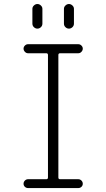

<svg xmlns="http://www.w3.org/2000/svg" viewBox="-20 -955 540 975"><path d="M304.7 -910.2Q304.7 -919.9 312.5 -927.2Q320.3 -934.6 330.1 -934.6Q339.8 -934.6 347.7 -927.2Q355.5 -919.9 355.5 -910.2V-835Q355.5 -824.2 347.7 -816.9Q339.8 -809.6 330.1 -809.6Q320.3 -809.6 312.5 -816.9Q304.7 -824.2 304.7 -835ZM144.5 -910.2Q144.5 -919.9 152.3 -927.2Q160.2 -934.6 169.9 -934.6Q179.7 -934.6 187.5 -927.2Q195.3 -919.9 195.3 -910.2V-835Q195.3 -824.2 187.5 -816.9Q179.7 -809.6 169.9 -809.6Q160.2 -809.6 152.3 -816.9Q144.5 -824.2 144.5 -835ZM214.8 -44.9Q223.6 -44.9 223.6 -53.7V-675.8Q223.6 -684.6 214.8 -684.6H122.1Q113.3 -684.6 106.4 -691.9Q99.6 -699.2 99.6 -708Q99.6 -716.8 106.4 -723.6Q113.3 -730.5 122.1 -730.5H377.9Q386.7 -730.5 393.6 -723.6Q400.4 -716.8 400.4 -708Q400.4 -699.2 393.6 -691.9Q386.7 -684.6 377.9 -684.6H285.2Q276.4 -684.6 276.4 -675.8V-53.7Q276.4 -44.9 285.2 -44.9H377.9Q386.7 -44.9 393.6 -38.1Q400.4 -31.2 400.4 -22Q400.4 -12.7 393.6 -6.3Q386.7 0 377.9 0H122.1Q113.3 0 106.4 -6.3Q99.6 -12.7 99.6 -22Q99.6 -31.2 106.4 -38.1Q113.3 -44.9 122.1 -44.9Z"/></svg>

Font: Rounded Mgen+ 1m light
Style: Regular
Weight: 200
Designer: [Source Han Sans]
Ryoko NISHIZUKA  (kana & ideographs); Paul D. Hunt (Latin, Greek & Cyrillic); Wenlong ZHANG  (bopomofo
Version: Version 1.059.20150602